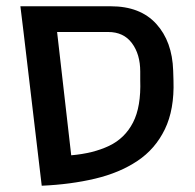

<svg xmlns="http://www.w3.org/2000/svg" viewBox="-20 -582 623 612"><path d="M113 10 55 -480 45 -562H333Q427 -562 478 -506Q529 -450 532 -357L533 -325Q536 -233 505.5 -170Q475 -107 418 -69Q361 -31 283 -12.5Q205 6 113 10ZM325 -480H162L207 -87Q277 -93 327.5 -117Q378 -141 404 -191.5Q430 -242 427 -327V-354Q427 -409 400.5 -444.5Q374 -480 325 -480Z"/></svg>

Font: Assistant SemiBold
Style: Regular
Weight: 600
Designer: Hebrew By Ben Nathan, Latin by Paul Hunt
Version: Version 3.000